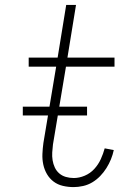

<svg xmlns="http://www.w3.org/2000/svg" viewBox="-20 -755 540 783"><path d="M280 8Q258 8 236.5 3Q215 -2 198.5 -14.5Q182 -27 171.5 -45Q161 -63 156.5 -84Q152 -105 153 -127.5Q154 -150 157 -172L209 -483H97V-520H215L250 -735H290L255 -520H447V-483H249L196 -166Q194 -150 193 -133.5Q192 -117 194.5 -101.5Q197 -86 203.5 -72Q210 -58 221.5 -48Q233 -38 248.5 -33.5Q264 -29 281 -29Q303 -29 325.5 -38.5Q348 -48 364.5 -66Q381 -84 391 -106Q401 -128 407 -150L444 -143Q440 -124 432.5 -105.5Q425 -87 414 -69.5Q403 -52 388.5 -37Q374 -22 356.5 -11.5Q339 -1 319 3.5Q299 8 280 8ZM335 -284H73V-320H335Z"/></svg>

Font: Iosevka Curly Slab Extralight
Style: Italic
Weight: 200
Italic angle: -9°
Monospace: yes
Designer: Belleve Invis
Foundry: Belleve Invis
Version: Version 22.1.2; ttfautohint (v1.8.4)